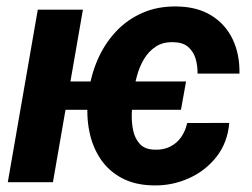

<svg xmlns="http://www.w3.org/2000/svg" viewBox="-20 -558 772 588"><path d="M549.8 -308.6 534.2 -221.7H122.6L138.2 -308.6ZM454.6 -99.6Q480.5 -98.6 501 -108.9Q521.5 -119.1 534.7 -137.9Q547.9 -156.7 553.2 -181.2L682.1 -181.6Q677.2 -122.1 643.6 -78.6Q609.9 -35.2 558.3 -12Q506.8 11.2 449.2 9.8Q392.6 8.8 352.1 -13.2Q311.5 -35.2 287.1 -72.3Q262.7 -109.4 253.4 -156.5Q244.1 -203.6 249.5 -255.4L251 -270Q257.3 -325.2 278.6 -374.3Q299.8 -423.3 334.5 -460.7Q369.1 -498 416.7 -518.8Q464.4 -539.6 523.4 -538.1Q584.5 -537.1 627.4 -510.5Q670.4 -483.9 692.4 -438Q714.4 -392.1 713.4 -332.5H585Q585.4 -356.9 578.9 -378.7Q572.3 -400.4 556.2 -414.3Q540 -428.2 512.2 -428.7Q480 -430.2 457.5 -415.5Q435.1 -400.9 420.9 -377Q406.7 -353 399.2 -324.7Q391.6 -296.4 388.2 -270L386.7 -255.9Q384.3 -234.4 383.5 -207.8Q382.8 -181.2 388.2 -157Q393.6 -132.8 408.9 -116.5Q424.3 -100.1 454.6 -99.6ZM233.9 -528.3 142.1 0H3.9L95.7 -528.3Z"/></svg>

Font: Roboto
Style: Bold Italic
Weight: 700
Italic angle: -12°
Designer: Christian Robertson
Foundry: Google
Version: Version 3.0